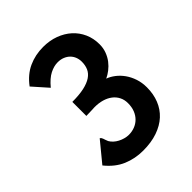

<svg xmlns="http://www.w3.org/2000/svg" viewBox="-187 -746 874 874"><g transform="rotate(-45 250.0 -309.0)"><path d="M428.2 -463.9Q428.2 -439.5 420.4 -418.5Q412.6 -397.5 399.7 -380.6Q386.7 -363.8 370.8 -351.6Q355 -339.4 338.9 -332Q357.9 -325.2 376.5 -311Q395 -296.9 409.7 -276.4Q424.3 -255.9 433.1 -229.7Q441.9 -203.6 441.9 -172.9Q441.9 -129.9 427.7 -94.5Q413.6 -59.1 386.2 -33.9Q358.9 -8.8 318.6 5.1Q278.3 19 226.1 19Q174.3 19 128.9 -0.2Q83.5 -19.5 46.9 -64.9L126 -161.1Q130.4 -158.2 132.3 -155.3Q134.3 -152.3 135.7 -148.2Q137.2 -144 138.9 -138.4Q140.6 -132.8 144 -125Q149.9 -114.7 159.2 -106.2Q168.5 -97.7 180.2 -91.6Q191.9 -85.4 205.1 -81.8Q218.3 -78.1 231 -78.1Q251.5 -78.1 269.3 -85Q287.1 -91.8 300.8 -105.2Q314.5 -118.7 322.3 -138.2Q330.1 -157.7 330.1 -183.1Q330.1 -205.6 321 -223.1Q312 -240.7 295.9 -252.9Q279.8 -265.1 257.8 -271.5Q235.8 -277.8 210 -277.8Q207.5 -277.8 204.3 -277.6Q201.2 -277.3 195.3 -277.1Q189.5 -276.9 179.7 -276.6Q169.9 -276.4 154.8 -275.9V-366.2Q199.7 -366.2 230.5 -373Q261.2 -379.9 280 -392.6Q298.8 -405.3 306.9 -423.6Q314.9 -441.9 314.9 -464.8Q314.9 -480.5 309.6 -494.4Q304.2 -508.3 293.9 -518.6Q283.7 -528.8 268.8 -534.9Q253.9 -541 234.9 -541Q210.9 -541 184.8 -527.8Q158.7 -514.6 130.9 -481L66.9 -553.2Q100.1 -597.7 143.3 -617.4Q186.5 -637.2 237.8 -637.2Q279.3 -637.2 314.2 -624.3Q349.1 -611.3 374.5 -588.4Q399.9 -565.4 414.1 -533.7Q428.2 -502 428.2 -463.9Z"/></g></svg>

Font: InconsolataGo
Style: Bold
Weight: 700
Designer: Raph Levien, Kirill Tkachev(cyreal.org)
Foundry: Raph Levien, Kirill Tkachev(cyreal.org)
Version: Version 1.015; ttfautohint (v0.92) -l 8 -r 50 -G 200 -x 14 -